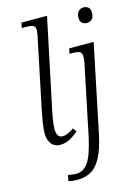

<svg xmlns="http://www.w3.org/2000/svg" viewBox="-145 -837 828 1154"><g transform="rotate(-15 269.5 -260.0)"><path d="M145 10Q108 10 89 -15Q70 -40 70 -80Q70 -111 77 -151.5Q84 -192 90 -223L177 -640Q181 -656 183 -672Q185 -688 185 -694Q185 -716 170.5 -722Q156 -728 128 -728H101L108 -760H267L151 -209Q146 -186 140 -151Q134 -116 134 -92Q134 -66 142.5 -51Q151 -36 170 -36Q187 -36 204.5 -43.5Q222 -51 242 -66L258 -42Q236 -23 207 -6.5Q178 10 145 10ZM488 -656Q470 -656 458 -666.5Q446 -677 446 -698Q446 -722 458.5 -737Q471 -752 491 -752Q509 -752 521 -741.5Q533 -731 533 -710Q533 -680 519 -668Q505 -656 488 -656ZM189 240Q173 240 158.5 238Q144 236 134 233L141 197Q150 199 163 201Q176 203 188 203Q238 203 267.5 159Q297 115 320 9L411 -429Q413 -437 414 -446.5Q415 -456 415 -464Q415 -490 401.5 -497Q388 -504 355 -504H338L345 -536H497L384 9Q365 98 338 148.5Q311 199 274.5 219.5Q238 240 189 240Z"/></g></svg>

Font: Noto Serif Light
Style: Italic
Weight: 300
Italic angle: -12°
Designer: Monotype Design Team
Foundry: Monotype Imaging Inc.
Version: Version 2.013